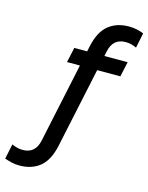

<svg xmlns="http://www.w3.org/2000/svg" viewBox="-240 -807 829 1074"><g transform="rotate(15 175.0 -270.0)"><path d="M-21 185Q-45 185 -66 180Q-87 175 -107 168L-89 81Q-74 88 -58.5 92Q-43 96 -26 96Q48 96 64 17L187 -561Q206 -649 253.5 -687Q301 -725 371 -725Q395 -725 416.5 -720.5Q438 -716 457 -708L439 -621Q424 -628 408.5 -632Q393 -636 376 -636Q302 -636 286 -557L163 21Q144 109 97 147Q50 185 -21 185ZM87 -443 106 -530H415L396 -443Z"/></g></svg>

Font: Radio Canada Big
Style: Italic
Weight: 400
Italic angle: -12°
Designer: Étienne Aubert Bonn
Foundry: Coppers and Brasses
Version: Version 1.001